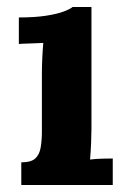

<svg xmlns="http://www.w3.org/2000/svg" viewBox="-20 -530 367 550"><path d="M41 -65Q69 -65 81 -76Q93 -87 96.5 -107.5Q100 -128 100 -154V-320Q100 -338 101 -361.5Q102 -385 104 -407Q88 -406 66.5 -405.5Q45 -405 34 -404V-480Q80 -480 112 -485Q144 -490 162.5 -497Q181 -504 188 -510H242V-161Q242 -147 241 -121.5Q240 -96 238 -73Q254 -75 273.5 -75.5Q293 -76 303 -76V0H41Z"/></svg>

Font: Lora
Style: Weight 700
Weight: 700
Designer: Olga Karpushina, Alexei Vanyashin (Cyrillic)
Foundry: Cyreal
Version: Version 3.001